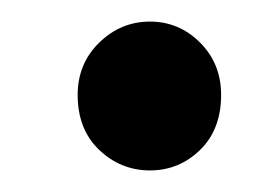

<svg xmlns="http://www.w3.org/2000/svg" viewBox="-20 -148 258 178"><path d="M52 -60Q52 -89 72 -108.5Q92 -128 119 -128Q146 -128 165.5 -108.5Q185 -89 185 -60Q185 -28 165.5 -9Q146 10 119 10Q92 10 72 -9Q52 -28 52 -60Z"/></svg>

Font: Mukta Vaani Medium
Style: Regular
Weight: 500
Designer: Noopur Datye, Girish Dalvi, Yashodeep Gholap, Pallavi Karambelkar
Foundry: Ek Type
Version: Version 2.538;PS 1.000;hotconv 16.6.51;makeotf.lib2.5.65220;